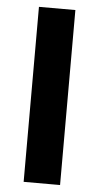

<svg xmlns="http://www.w3.org/2000/svg" viewBox="-53 -759 408 793"><g transform="rotate(5 151.5 -363.0)"><path d="M227 0H76V-725.5H227Z"/></g></svg>

Font: Lato Heavy
Style: Regular
Weight: 800
Designer: Lukasz Dziedzic
Foundry: tyPoland Lukasz Dziedzic
Version: Version 2.007; 2014-02-27